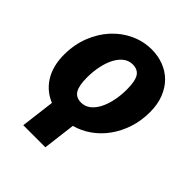

<svg xmlns="http://www.w3.org/2000/svg" viewBox="-196 -640 919 919"><g transform="rotate(45 264.0 -180.0)"><path d="M116 165 137.5 -7.5Q110 -18.5 87.5 -37Q65 -55.5 48.8 -81Q32.5 -106.5 23.8 -139.2Q15 -172 15 -211Q15 -280 37.8 -337.8Q60.5 -395.5 99 -437.5Q137.5 -479.5 188.2 -503Q239 -526.5 295 -526.5Q338.5 -526.5 376 -512Q413.5 -497.5 441.2 -469.8Q469 -442 485 -401.2Q501 -360.5 501 -307.5Q501 -249.5 484.2 -199Q467.5 -148.5 438.5 -108.2Q409.5 -68 370.2 -40.2Q331 -12.5 286 -0.5L265.5 165ZM235 -107Q261 -107 281.5 -122.8Q302 -138.5 316.2 -165.8Q330.5 -193 338.2 -229.2Q346 -265.5 346 -306.5Q346 -363 330.8 -387.2Q315.5 -411.5 281 -411.5Q255 -411.5 234.5 -395.8Q214 -380 199.8 -353Q185.5 -326 177.8 -289.5Q170 -253 170 -212Q170 -156.5 185.2 -131.8Q200.5 -107 235 -107Z"/></g></svg>

Font: Lato Black
Style: Italic
Weight: 900
Italic angle: -7°
Designer: Lukasz Dziedzic
Foundry: tyPoland Lukasz Dziedzic
Version: Version 2.007; 2014-02-27